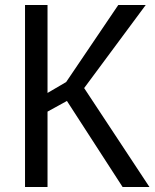

<svg xmlns="http://www.w3.org/2000/svg" viewBox="-20 -748 621 768"><path d="M80.1 -728H170.1V-376.2L244.6 -419.8L453.1 -728H562.9L316.6 -395.7L577.8 0H470.4L247.7 -344.2L170.1 -301.5V0H80.1Z"/></svg>

Font: Murecho Thin
Style: Regular
Weight: 100
Designer: Neil Summerour
Foundry: Positype
Version: Version 1.010